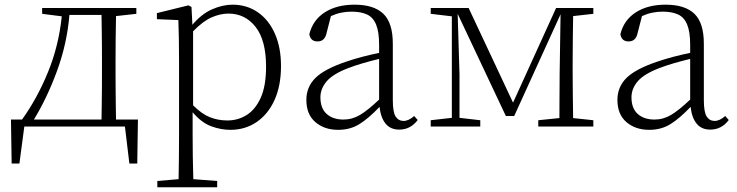

<svg xmlns="http://www.w3.org/2000/svg" viewBox="-20 -541 3150 821"><path d="M125 -29.8H414.1Q414.6 -57.6 415 -92.5Q415.5 -127.4 415.8 -162.8Q416 -198.2 416 -226.1V-282.2Q416 -309.6 415.8 -344.5Q415.5 -379.4 415 -414.6Q414.6 -449.7 414.1 -477.1H276.9Q266.6 -355 224.4 -239.3Q182.1 -123.5 125 -29.8ZM476.1 -29.8H569.8L566.9 158.2H533.2L514.2 0H84L63 158.2H29.8L26.9 -29.8H74.2Q139.2 -120.1 185.3 -232.9Q231.4 -345.7 244.1 -471.2L160.2 -481.9V-506.8H563V-481.9L476.1 -472.2Q475.1 -430.7 474.6 -376.5Q474.1 -322.3 474.1 -282.2V-226.1Q474.1 -198.2 474.4 -162.8Q474.6 -127.4 475.1 -92.5Q475.6 -57.6 476.1 -29.8Z M805.7 -407.2V-90.8Q841.8 -54.2 877 -40Q912.1 -25.9 952.6 -25.9Q997.6 -25.9 1034.9 -49.3Q1072.3 -72.8 1095 -123.3Q1117.7 -173.8 1117.7 -255.9Q1117.7 -368.7 1073 -425.8Q1028.3 -482.9 957 -482.9Q922.4 -482.9 885.5 -467Q848.6 -451.2 805.7 -407.2ZM798.8 -511.2 802.7 -435.1Q841.8 -481.4 887 -501.2Q932.1 -521 974.6 -521Q1035.6 -521 1082.5 -488.5Q1129.4 -456.1 1155.5 -397Q1181.6 -337.9 1181.6 -258.8Q1181.6 -174.8 1154.1 -113.8Q1126.5 -52.7 1077.6 -19.3Q1028.8 14.2 964.8 14.2Q924.3 14.2 882.8 -1.2Q841.3 -16.6 803.7 -61V32.2Q803.7 75.7 804.4 128.2Q805.2 180.7 806.6 225.1L908.7 232.9V259.8H652.8V232.9L743.7 225.1Q744.6 180.7 745.1 128.7Q745.6 76.7 745.6 33.2V-277.8Q745.6 -379.9 742.7 -455.1L650.9 -459V-484.9L785.6 -518.1Z M1601.1 -115.2V-289.1Q1566.4 -280.8 1532 -270.8Q1497.6 -260.7 1469.7 -250Q1403.3 -224.6 1376.7 -193.1Q1350.1 -161.6 1350.1 -125Q1350.1 -77.6 1377 -53.7Q1403.8 -29.8 1448.7 -29.8Q1486.3 -29.8 1519.5 -49.6Q1552.7 -69.3 1601.1 -115.2ZM1751 -44.9 1766.1 -27.8Q1735.4 13.2 1687 13.2Q1649.4 13.2 1628.7 -12.5Q1607.9 -38.1 1603 -84Q1556.2 -34.7 1516.8 -10.3Q1477.5 14.2 1425.8 14.2Q1367.2 14.2 1328.6 -18.8Q1290 -51.8 1290 -113.8Q1290 -168.9 1328.4 -207.3Q1366.7 -245.6 1459 -276.9Q1491.7 -288.1 1528.6 -297.9Q1565.4 -307.6 1601.1 -314.9V-349.1Q1601.1 -405.3 1588.1 -436.3Q1575.2 -467.3 1549.1 -479.2Q1522.9 -491.2 1482.9 -491.2Q1460.9 -491.2 1439.2 -486.8Q1417.5 -482.4 1395 -472.2L1377 -401.9Q1369.6 -363.8 1337.9 -363.8Q1307.6 -363.8 1302.7 -395Q1317.9 -455.6 1368.9 -488.3Q1419.9 -521 1496.1 -521Q1578.6 -521 1619.1 -482.2Q1659.7 -443.4 1659.7 -354V-112.8Q1659.7 -61 1671.9 -42.5Q1684.1 -23.9 1706.1 -23.9Q1727.1 -23.9 1751 -44.9Z M2517.1 -481.9 2430.7 -472.2Q2430.2 -430.7 2429.4 -376.5Q2428.7 -322.3 2428.7 -282.2V-226.1Q2428.7 -185.5 2429.4 -131.3Q2430.2 -77.1 2430.7 -36.1L2517.1 -26.9V0H2281.7V-26.9L2372.1 -36.1Q2372.1 -64.5 2372.3 -102.3Q2372.6 -140.1 2372.8 -173.8Q2373 -207.5 2373 -223.1L2377 -480L2178.7 -44.9H2143.1L1937 -481.9L1944.8 -224.1V-37.1L2033.7 -26.9V0H1821.8V-26.9L1912.1 -37.1V-471.2L1821.8 -481.9V-506.8H1983.9L2173.8 -102.1L2357.9 -506.8H2517.1Z M2931.2 -115.2V-289.1Q2896.5 -280.8 2862.1 -270.8Q2827.6 -260.7 2799.8 -250Q2733.4 -224.6 2706.8 -193.1Q2680.2 -161.6 2680.2 -125Q2680.2 -77.6 2707 -53.7Q2733.9 -29.8 2778.8 -29.8Q2816.4 -29.8 2849.6 -49.6Q2882.8 -69.3 2931.2 -115.2ZM3081.1 -44.9 3096.2 -27.8Q3065.4 13.2 3017.1 13.2Q2979.5 13.2 2958.7 -12.5Q2938 -38.1 2933.1 -84Q2886.2 -34.7 2846.9 -10.3Q2807.6 14.2 2755.9 14.2Q2697.3 14.2 2658.7 -18.8Q2620.1 -51.8 2620.1 -113.8Q2620.1 -168.9 2658.4 -207.3Q2696.8 -245.6 2789.1 -276.9Q2821.8 -288.1 2858.6 -297.9Q2895.5 -307.6 2931.2 -314.9V-349.1Q2931.2 -405.3 2918.2 -436.3Q2905.3 -467.3 2879.2 -479.2Q2853 -491.2 2813 -491.2Q2791 -491.2 2769.3 -486.8Q2747.6 -482.4 2725.1 -472.2L2707 -401.9Q2699.7 -363.8 2668 -363.8Q2637.7 -363.8 2632.8 -395Q2647.9 -455.6 2699 -488.3Q2750 -521 2826.2 -521Q2908.7 -521 2949.2 -482.2Q2989.7 -443.4 2989.7 -354V-112.8Q2989.7 -61 3002 -42.5Q3014.2 -23.9 3036.1 -23.9Q3057.1 -23.9 3081.1 -44.9Z"/></svg>

Font: Source Han Serif CN ExtraLight
Style: Regular
Weight: 250
Designer: Ryoko NISHIZUKA  (kana & ideographs); Frank Grießhammer (Latin, Greek & Cyrillic); Wenlong ZHANG  (bopomofo); Sandoll Co
Foundry: Adobe Systems Incorporated
Version: Version 1.001;PS 1.001;hotconv 16.6.54;makeotf.lib2.5.65590